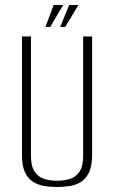

<svg xmlns="http://www.w3.org/2000/svg" viewBox="-20 -737 457 769"><path d="M208 12Q180 12 155 7.5Q130 3 110 -10.5Q90 -24 79 -49.5Q68 -75 68 -117V-591H104V-113Q104 -71 118.5 -49.5Q133 -28 157 -20.5Q181 -13 208 -13Q236 -13 260 -20.5Q284 -28 298.5 -49.5Q313 -71 313 -113V-591H349V-117Q349 -75 338 -49.5Q327 -24 307.5 -10.5Q288 3 262 7.5Q236 12 208 12ZM162 -629 195 -717H233L181 -629ZM221 -629 257 -717H294L241 -629Z"/></svg>

Font: Alumni Sans Thin ExtraLight
Style: Regular
Weight: 250
Version: Version 1.018